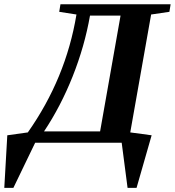

<svg xmlns="http://www.w3.org/2000/svg" viewBox="-96 -675 827 908"><path d="M329.6 -601.1Q304.2 -456.1 247.6 -313.7Q190.9 -171.4 112.3 -53.7H377.4L474.1 -601.1ZM70.3 0 -32.7 213.4H-75.7L-61.5 -35.2L35.6 -48.8Q215.8 -304.7 265.6 -606.4L184.1 -619.1L189.9 -654.8H710.9L705.1 -619.1L618.7 -606.4L520 -48.8L621.1 -35.2L549.8 213.4H507.3L479.5 0Z"/></svg>

Font: Tinos
Style: Bold Italic
Weight: 700
Italic angle: -16.333°
Designer: Steve Matteson
Foundry: Monotype Imaging Inc.
Version: Version 1.23